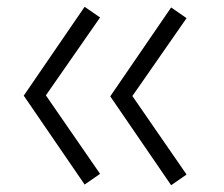

<svg xmlns="http://www.w3.org/2000/svg" viewBox="-20 -533 660 566"><path d="M229.5 11 50 -251 101 -272.5 275 -20.5ZM275 -481.5 100 -230 50 -251 229.5 -513ZM484.5 13 305 -249 356 -270.5 530 -18.5ZM530 -479.5 355 -228 305 -249 484.5 -511Z"/></svg>

Font: Monaspace Radon Var
Style: Regular
Weight: 400
Designer: Riley Cran and the Lettermatic Team
Version: Version 1.000 (Monaspace Radon Var)